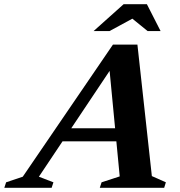

<svg xmlns="http://www.w3.org/2000/svg" viewBox="-90 -891 852 911"><path d="M172.5 -220.5 193 -282.5H520.5L500 -220.5ZM630.5 -55.5 697 -26 689 0H383.5L392 -26L478 -54L426.5 -592L457 -595L94.5 -52.5L163.5 -26L155 0H-69.5L-61 -26L18 -52.5L446 -679.5H562ZM354 -743.5 496.5 -871H607L672 -743.5H610.5L528 -810.5H553L429.5 -743.5Z"/></svg>

Font: Newsreader 16pt 16pt
Style: Bold Italic
Weight: 700
Italic angle: -17°
Version: Version 1.003